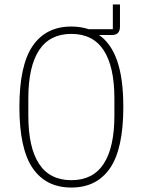

<svg xmlns="http://www.w3.org/2000/svg" viewBox="-20 -829 640 861"><path d="M518 -709Q518 -692 509.5 -682Q501 -672 481 -672H424Q478 -635 505.5 -556Q533 -477 533 -349Q533 -162 473.5 -75Q414 12 300 12Q186 12 126.5 -75Q67 -162 67 -349Q67 -536 126.5 -623Q186 -710 300 -710Q342 -710 378 -698H486V-809H518ZM300 -21Q397 -21 445 -94.5Q493 -168 493 -311V-387Q493 -530 445 -603.5Q397 -677 300 -677Q203 -677 155 -603.5Q107 -530 107 -387V-311Q107 -168 155 -94.5Q203 -21 300 -21Z"/></svg>

Font: IBM Plex Mono ExtraLight
Style: Regular
Weight: 200
Monospace: yes
Designer: Mike Abbink, Paul van der Laan, Pieter van Rosmalen
Foundry: Bold Monday
Version: Version 2.3